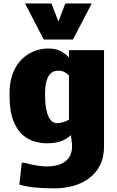

<svg xmlns="http://www.w3.org/2000/svg" viewBox="-20 -812 661 1086"><path d="M288.6 253.4Q234.9 253.4 185.3 249.3Q135.7 245.1 89.4 232.4L103 108.9H118.2Q152.8 118.2 185.3 123.8Q217.8 129.4 246.1 129.4Q285.6 129.4 317.9 117.9Q350.1 106.4 368.9 81.3Q387.7 56.2 387.7 14.6Q387.7 8.3 386.7 -2.9Q385.7 -14.2 380.9 -47.9Q364.7 -30.8 332.5 -16.1Q300.3 -1.5 243.7 -1.5Q215.3 -1.5 179.4 -10.5Q143.6 -19.5 110.1 -47.1Q76.7 -74.7 55.2 -130.1Q33.7 -185.5 33.7 -277.8Q33.7 -351.1 54.2 -401.1Q74.7 -451.2 107.7 -481.2Q140.6 -511.2 178.7 -524.4Q216.8 -537.6 251.5 -537.6Q296.9 -537.6 325.2 -522Q353.5 -506.3 370.1 -486.3V-528.3H568.4V15.6Q568.4 79.6 544.7 124.8Q521 169.9 481 198.5Q440.9 227.1 391.1 240.2Q341.3 253.4 288.6 253.4ZM303.2 -115.2Q311.5 -115.2 320.8 -116.9Q330.1 -118.7 338.9 -121.3Q347.7 -124 355.7 -127.7Q363.8 -131.3 370.1 -135.3V-385.3Q363.8 -391.1 357.7 -396Q351.6 -400.9 344.5 -404.5Q337.4 -408.2 328.9 -410.2Q320.3 -412.1 308.6 -412.1Q300.8 -412.1 288.6 -409.2Q276.4 -406.2 263.9 -394Q251.5 -381.8 243.2 -354.2Q234.9 -326.7 234.9 -276.9Q234.9 -231.9 240.2 -200.9Q245.6 -169.9 254.9 -151.1Q264.2 -132.3 276.6 -123.8Q289.1 -115.2 303.2 -115.2ZM227.5 -588.4 121.6 -792.5H271L310.5 -690.4L349.6 -792.5H499L392.6 -588.4Z"/></svg>

Font: Comme Black
Style: Regular
Weight: 900
Version: Version 1.000;gftools[0.9.27]